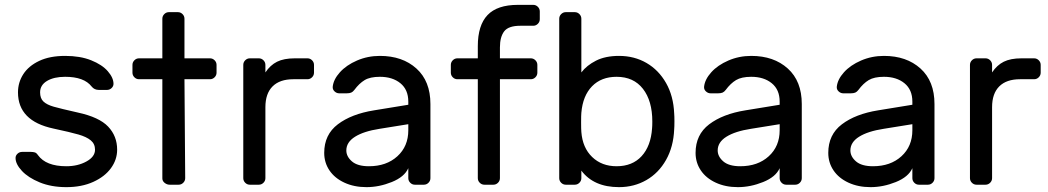

<svg xmlns="http://www.w3.org/2000/svg" viewBox="-20 -760 4314 790"><path d="M54 -380Q54 -421 76 -455Q98 -489 141.5 -509.5Q185 -530 248 -530Q310 -530 355 -512Q400 -494 423.5 -467Q447 -440 447 -415Q447 -405 439 -397.5Q431 -390 420 -390H387Q368 -390 357 -404Q326 -444 248 -444Q202 -444 173.5 -427Q145 -410 145 -380Q145 -355 159 -342Q173 -329 201 -321Q229 -313 300 -297Q388 -278 425 -239Q462 -200 462 -144Q462 -103 436.5 -68Q411 -33 363.5 -11.5Q316 10 253 10Q191 10 143.5 -9.5Q96 -29 70 -57Q44 -85 44 -110Q44 -120 52 -127.5Q60 -135 71 -135H107Q116 -135 123 -133Q130 -131 136 -122Q169 -76 253 -76Q300 -76 335.5 -95.5Q371 -115 371 -144Q371 -168 353.5 -182.5Q336 -197 303 -206.5Q270 -216 200 -231Q54 -262 54 -380Z M648 -26Q648 -15 657.5 -7.5Q667 0 678 0H715Q726 0 734 -8Q742 -16 742 -27L739 -434H844Q855 -434 863 -442Q871 -450 871 -461V-493Q871 -504 863 -512Q855 -520 844 -520H739V-683Q739 -694 731 -702Q723 -710 712 -710H675Q664 -710 656 -702Q648 -694 648 -683V-520H552Q541 -520 533 -512Q525 -504 525 -493V-461Q525 -450 533 -442Q541 -434 552 -434H648Z M1272 -493V-461Q1272 -450 1264 -442Q1256 -434 1245 -434H1187Q1131 -434 1101.5 -404.5Q1072 -375 1072 -319V-27Q1072 -16 1064 -8Q1056 0 1045 0H1008Q997 0 989 -8Q981 -16 981 -27V-493Q981 -504 989 -512Q997 -520 1008 -520H1045Q1056 -520 1064 -512Q1072 -504 1072 -493V-462Q1092 -492 1120 -506Q1148 -520 1193 -520H1245Q1256 -520 1264 -512Q1272 -504 1272 -493Z M1660 -329V-342Q1660 -391 1627.5 -417.5Q1595 -444 1543 -444Q1503 -444 1480.5 -430.5Q1458 -417 1438 -390Q1432 -382 1425 -379Q1418 -376 1406 -376H1376Q1365 -376 1356.5 -384Q1348 -392 1349 -403Q1352 -433 1378.5 -462.5Q1405 -492 1449 -511Q1493 -530 1543 -530Q1636 -530 1693.5 -478Q1751 -426 1751 -332V-27Q1751 -16 1743 -8Q1735 0 1724 0H1687Q1676 0 1668 -8Q1660 -16 1660 -27V-68Q1644 -32 1592 -11Q1540 10 1488 10Q1437 10 1397 -8.5Q1357 -27 1335.5 -59Q1314 -91 1314 -131Q1314 -206 1370 -248.5Q1426 -291 1519 -306ZM1660 -249 1542 -230Q1477 -220 1441 -197.5Q1405 -175 1405 -141Q1405 -116 1428 -96Q1451 -76 1498 -76Q1570 -76 1615 -117Q1660 -158 1660 -224Z M2164 -520Q2175 -520 2183 -512Q2191 -504 2191 -493V-461Q2191 -450 2183 -442Q2175 -434 2164 -434H2037V-27Q2037 -16 2029 -8Q2021 0 2010 0H1973Q1962 0 1954 -8Q1946 -16 1946 -27V-434H1862Q1851 -434 1843 -442Q1835 -450 1835 -461V-493Q1835 -504 1843 -512Q1851 -520 1862 -520H1946V-570Q1946 -656 1986 -698Q2026 -740 2111 -740H2174Q2185 -740 2193 -732Q2201 -724 2201 -713V-681Q2201 -670 2193 -662Q2185 -654 2174 -654H2121Q2072 -654 2054.5 -631Q2037 -608 2037 -565V-520Z M2755 -261Q2755 -238 2754 -228Q2751 -156 2720.5 -102Q2690 -48 2639.5 -19Q2589 10 2527 10Q2423 10 2372 -58V-27Q2372 -16 2364 -8Q2356 0 2345 0H2308Q2297 0 2289 -8Q2281 -16 2281 -27V-683Q2281 -694 2289 -702Q2297 -710 2308 -710H2345Q2356 -710 2364 -702Q2372 -694 2372 -683V-462Q2394 -491 2432.5 -510.5Q2471 -530 2527 -530Q2590 -530 2640 -501Q2690 -472 2720.5 -418.5Q2751 -365 2754 -293Q2755 -283 2755 -261ZM2663 -232Q2664 -242 2664 -260Q2664 -345 2625.5 -394.5Q2587 -444 2517 -444Q2454 -444 2416 -405Q2378 -366 2372 -296Q2371 -286 2371 -257Q2371 -227 2372 -217Q2377 -152 2416.5 -114Q2456 -76 2517 -76Q2582 -76 2620 -117.5Q2658 -159 2663 -232Z M3188 -329V-342Q3188 -391 3155.5 -417.5Q3123 -444 3071 -444Q3031 -444 3008.5 -430.5Q2986 -417 2966 -390Q2960 -382 2953 -379Q2946 -376 2934 -376H2904Q2893 -376 2884.5 -384Q2876 -392 2877 -403Q2880 -433 2906.5 -462.5Q2933 -492 2977 -511Q3021 -530 3071 -530Q3164 -530 3221.5 -478Q3279 -426 3279 -332V-27Q3279 -16 3271 -8Q3263 0 3252 0H3215Q3204 0 3196 -8Q3188 -16 3188 -27V-68Q3172 -32 3120 -11Q3068 10 3016 10Q2965 10 2925 -8.5Q2885 -27 2863.5 -59Q2842 -91 2842 -131Q2842 -206 2898 -248.5Q2954 -291 3047 -306ZM3188 -249 3070 -230Q3005 -220 2969 -197.5Q2933 -175 2933 -141Q2933 -116 2956 -96Q2979 -76 3026 -76Q3098 -76 3143 -117Q3188 -158 3188 -224Z M3734 -329V-342Q3734 -391 3701.5 -417.5Q3669 -444 3617 -444Q3577 -444 3554.5 -430.5Q3532 -417 3512 -390Q3506 -382 3499 -379Q3492 -376 3480 -376H3450Q3439 -376 3430.5 -384Q3422 -392 3423 -403Q3426 -433 3452.5 -462.5Q3479 -492 3523 -511Q3567 -530 3617 -530Q3710 -530 3767.5 -478Q3825 -426 3825 -332V-27Q3825 -16 3817 -8Q3809 0 3798 0H3761Q3750 0 3742 -8Q3734 -16 3734 -27V-68Q3718 -32 3666 -11Q3614 10 3562 10Q3511 10 3471 -8.5Q3431 -27 3409.5 -59Q3388 -91 3388 -131Q3388 -206 3444 -248.5Q3500 -291 3593 -306ZM3734 -249 3616 -230Q3551 -220 3515 -197.5Q3479 -175 3479 -141Q3479 -116 3502 -96Q3525 -76 3572 -76Q3644 -76 3689 -117Q3734 -158 3734 -224Z M4262 -493V-461Q4262 -450 4254 -442Q4246 -434 4235 -434H4177Q4121 -434 4091.5 -404.5Q4062 -375 4062 -319V-27Q4062 -16 4054 -8Q4046 0 4035 0H3998Q3987 0 3979 -8Q3971 -16 3971 -27V-493Q3971 -504 3979 -512Q3987 -520 3998 -520H4035Q4046 -520 4054 -512Q4062 -504 4062 -493V-462Q4082 -492 4110 -506Q4138 -520 4183 -520H4235Q4246 -520 4254 -512Q4262 -504 4262 -493Z"/></svg>

Font: Contemporary
Style: Regular
Weight: 400
Designer: Victor Tran
Foundry: Victor Tran
Version: Version 1.100